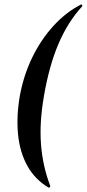

<svg xmlns="http://www.w3.org/2000/svg" viewBox="-20 -746 399 883"><path d="M204 117Q141 80 106 17Q71 -46 63 -128Q55 -210 71 -304Q88 -398 127.5 -480Q167 -562 224.5 -625.5Q282 -689 352 -725Q355 -727 357.5 -723Q360 -719 358 -717Q292 -645 249 -544.5Q206 -444 182 -304Q161 -183 168.5 -83Q176 17 211 109Q212 111 209 114.5Q206 118 204 117Z"/></svg>

Font: Cormorant Garamond Light
Style: Italic
Weight: 300
Italic angle: -10°
Designer: Christian Thalmann (Catharsis Fonts)
Foundry: Catharsis Fonts
Version: Version 4.001